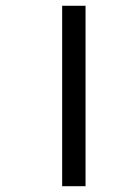

<svg xmlns="http://www.w3.org/2000/svg" viewBox="-20 -642 419 662"><path d="M194.3 0V-622.1H274.9V0Z"/></svg>

Font: Noto Sans Syloti Nagri
Style: Regular
Weight: 400
Designer: Monotype Design Team
Foundry: Monotype Imaging Inc.
Version: Version 1.04 uh